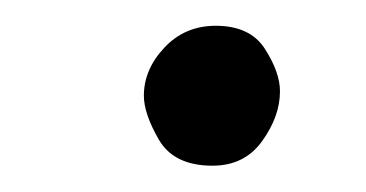

<svg xmlns="http://www.w3.org/2000/svg" viewBox="-20 -439 278 146"><path d="M89.4 -366.2Q89.4 -386.2 105 -402.8Q120.6 -419.4 144 -419.4Q170.4 -419.4 181.6 -401.6Q192.9 -383.8 192.9 -369.6Q192.9 -350.6 179.4 -331.8Q166 -313 141.6 -313Q112.3 -313 100.8 -332.8Q89.4 -352.5 89.4 -366.2Z"/></svg>

Font: Mikhak Regular
Style: Regular
Weight: 400
Designer: Amin Abedi
Version: Version 3.3